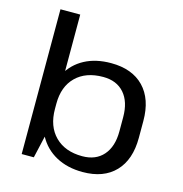

<svg xmlns="http://www.w3.org/2000/svg" viewBox="-110 -840 902 948"><g transform="rotate(15 341.5 -366.0)"><path d="M396 8Q318 8 260 -23.5Q202 -55 170.5 -113Q139 -171 138 -249V-295Q139 -373 170.5 -430Q202 -487 259 -517.5Q316 -548 394 -548Q502 -548 561.5 -486.5Q621 -425 621 -313V-227Q621 -115 562 -53.5Q503 8 396 8ZM83 -740H184V-170L145 0H83ZM374 -67Q443 -67 481.5 -111Q520 -155 520 -233V-305Q520 -384 481.5 -428Q443 -472 374 -472Q285 -472 234.5 -422Q184 -372 184 -285V-258Q184 -169 235 -118Q286 -67 374 -67Z"/></g></svg>

Font: Pathway Extreme 28pt Medium
Style: Regular
Weight: 500
Designer: Eduardo Rodriguez Tunni
Foundry: Eduardo Rodriguez Tunni
Version: Version 1.001;gftools[0.9.26]